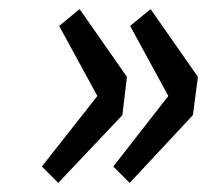

<svg xmlns="http://www.w3.org/2000/svg" viewBox="-20 -463 479 422"><path d="M72 -97 108 -61 249 -210 259 -294 155 -443 110 -406 194 -252ZM229 -97 265 -61 404 -210 415 -294 311 -443 266 -406 350 -252Z"/></svg>

Font: Falling Sky
Style: CondObl
Weight: 400
Designer: Paul D. Hunt
Foundry: Adobe Systems Incorporated
Version: Version 1.02